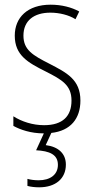

<svg xmlns="http://www.w3.org/2000/svg" viewBox="-20 -559 401 819"><path d="M261 143C261 97 230 67 175 60L199 8C281 -1 323 -53 323 -130C323 -220 264 -249 191 -287C120 -323 80 -346 80 -407C80 -471 125 -505 195 -505C233 -505 274 -495 302 -477L318 -510C285 -528 243 -539 196 -539C97 -539 43 -484 43 -407C43 -323 99 -292 175 -254C244 -219 285 -196 285 -130C285 -64 248 -25 168 -25C120 -25 73 -40 37 -63V-22C66 -6 111 10 167 10L134 82C191 85 227 100 227 144C227 187 193 210 145 210C129 210 111 208 97 204V234C111 238 130 240 147 240C217 240 261 203 261 143Z"/></svg>

Font: Noto Sans Devanagari Condensed ExtraLight
Style: Regular
Weight: 200
Width: 3
Designer: Jelle Bosma - Monotype Design Team
Foundry: Monotype Imaging Inc.
Version: Version 2.004